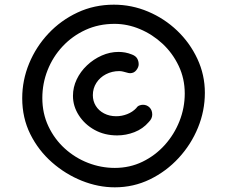

<svg xmlns="http://www.w3.org/2000/svg" viewBox="-20 -786 962 821"><path d="M471 15Q400 15 330 -13Q260 -41 202 -92Q144 -143 109.5 -212.5Q75 -282 75 -366Q75 -443 104.5 -514.5Q134 -586 187 -642.5Q240 -699 311.5 -732.5Q383 -766 467 -766Q543 -766 613 -736.5Q683 -707 737.5 -655Q792 -603 824 -534.5Q856 -466 856 -389Q856 -312 826.5 -240Q797 -168 744 -110.5Q691 -53 621 -19Q551 15 471 15ZM471 -68Q535 -68 589.5 -94.5Q644 -121 684.5 -166Q725 -211 747.5 -268Q770 -325 770 -386Q770 -450 744 -504.5Q718 -559 675 -599Q632 -639 578.5 -661.5Q525 -684 470 -684Q402 -684 345.5 -658Q289 -632 247.5 -587.5Q206 -543 183.5 -486Q161 -429 161 -367Q161 -301 187 -246Q213 -191 257 -151Q301 -111 356.5 -89.5Q412 -68 471 -68ZM481 -207Q427 -207 384.5 -230.5Q342 -254 317 -293Q292 -332 292 -376Q292 -413 308 -446.5Q324 -480 352 -506.5Q380 -533 415 -548.5Q450 -564 487 -564Q501 -564 515 -561.5Q529 -559 544 -553Q560 -547 566.5 -536Q573 -525 573 -511Q573 -499 563 -486Q553 -473 536 -473Q532 -473 528.5 -474Q525 -475 521 -476Q514 -478 506 -480Q498 -482 490 -482Q459 -482 433 -468.5Q407 -455 392 -431.5Q377 -408 377 -379Q377 -354 389.5 -333.5Q402 -313 425 -301Q448 -289 477 -289Q501 -289 524 -298Q547 -307 563 -324Q568 -332 576 -335Q584 -338 591 -338Q608 -338 619.5 -326.5Q631 -315 631 -296Q631 -288 627.5 -280Q624 -272 616 -264Q591 -235 555 -221Q519 -207 481 -207Z"/></svg>

Font: Playpen Sans Arabic
Style: Regular
Weight: 400
Designer: Azza Alameddine, Laura Meseguer, Veronika Burian, José Scaglione
Foundry: TypeTogether
Version: Version 2.000